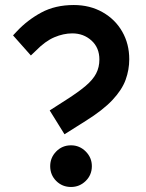

<svg xmlns="http://www.w3.org/2000/svg" viewBox="-20 -737 580 765"><path d="M237 -202 178 -297 245 -340Q292 -370 321 -394.5Q350 -419 363 -444Q376 -469 376 -500Q376 -547 344.5 -575.5Q313 -604 268 -604Q233 -604 196.5 -588.5Q160 -573 123 -535L103 -516L32 -596L47 -612Q89 -657 144.5 -687Q200 -717 274 -717Q338 -717 388.5 -688.5Q439 -660 467 -611Q495 -562 495 -501Q495 -459 480.5 -419Q466 -379 428 -338.5Q390 -298 321 -255ZM263 8Q228 8 204 -16Q180 -40 180 -75Q180 -109 204 -133.5Q228 -158 263 -158Q297 -158 321.5 -133.5Q346 -109 346 -75Q346 -40 321.5 -16Q297 8 263 8Z"/></svg>

Font: Gabarito Medium
Style: Regular
Weight: 500
Designer: Leandro Assis / Alvaro Franca / Felipe Casaprima
Foundry: Naipe Foundry
Version: Version 1.000